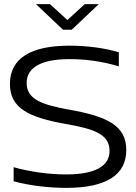

<svg xmlns="http://www.w3.org/2000/svg" viewBox="-20 -900 659 929"><path d="M555 -579V-647C486 -668 400 -679 315 -679C131 -679 28 -619 28 -494C28 -377 118 -332 299 -300C437 -276 510 -250 510 -170C510 -95 439 -56 299 -56C216 -56 124 -69 46 -91V-23C122 -2 215 9 301 9C493 9 591 -53 591 -174C591 -293 498 -337 312 -370C180 -394 109 -420 109 -499C109 -574 181 -614 317 -614C394 -614 476 -603 555 -579ZM154 -880 285 -756H327L458 -880H390L306 -803L222 -880Z"/></svg>

Font: LT Wave Light
Style: Regular
Weight: 300
Designer: Daniel Lyons
Version: Version 2.5 (Glyphs App)